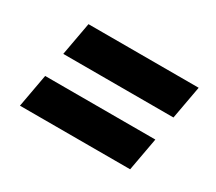

<svg xmlns="http://www.w3.org/2000/svg" viewBox="-78 -620 744 661"><g transform="rotate(30 294.0 -289.5)"><path d="M88 -338 112 -470H550L526 -338ZM48 -109 72 -241H510L486 -109Z"/></g></svg>

Font: DM Sans 11pt Black
Style: Italic
Weight: 900
Italic angle: -10°
Version: Version 4.004;gftools[0.9.30]